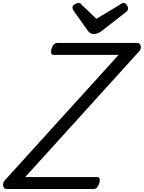

<svg xmlns="http://www.w3.org/2000/svg" viewBox="-78 -1267 964 1287"><path d="M-34 0Q-46 0 -52.5 -9.5Q-59 -19 -57.5 -33Q-56 -47 -46 -58L717 -899H281Q270 -899 266 -909Q262 -919 267 -939Q273 -959 283 -969Q293 -979 304 -979H843Q861 -979 865.5 -959Q870 -939 854 -922L91 -80H574Q585 -80 589 -70.5Q593 -61 588 -40Q582 -21 572.5 -10.5Q563 0 552 0ZM750 -1247Q762 -1247 771 -1235Q780 -1223 780 -1212Q780 -1202 777 -1197Q774 -1192 769 -1188L607 -1062Q592 -1050 578.5 -1044.5Q565 -1039 549 -1039Q536 -1039 526 -1046Q516 -1053 507 -1066L415 -1196Q410 -1204 409 -1209Q408 -1214 408 -1218Q408 -1230 423 -1238.5Q438 -1247 447 -1247Q458 -1247 463 -1242Q468 -1237 474 -1231L568 -1141L720 -1232Q727 -1236 734 -1241.5Q741 -1247 750 -1247Z"/></svg>

Font: Playwrite IE
Style: Regular
Weight: 400
Designer: Veronika Burian, José Scaglione
Foundry: TypeTogether
Version: Version 1.002